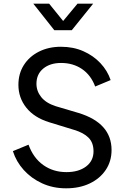

<svg xmlns="http://www.w3.org/2000/svg" viewBox="-20 -1011 686 1043"><path d="M339 12Q412 12 467.5 -14.5Q523 -41 554.5 -88Q586 -135 586 -196Q586 -342 408 -397L283 -434Q230 -451 204 -483.5Q178 -516 178 -556Q178 -608 215 -638.5Q252 -669 312 -669Q377 -669 425.5 -636Q474 -603 497 -541L581 -576Q564 -627 525.5 -668Q487 -709 432.5 -733Q378 -757 311 -757Q244 -757 191.5 -730.5Q139 -704 109.5 -657.5Q80 -611 80 -550Q80 -480 123 -426Q166 -372 247 -347L384 -305Q434 -290 461 -263Q488 -236 488 -189Q488 -137 447.5 -106.5Q407 -76 341 -76Q269 -76 215 -114.5Q161 -153 135 -225L50 -190Q68 -133 109 -87.5Q150 -42 209 -15Q268 12 339 12ZM275 -847H370L486 -991H401L323 -897L247 -991H161Z"/></svg>

Font: Plus Jakarta Sans Medium
Style: Regular
Weight: 500
Designer: Gumpita Rahayu
Foundry: Tokotype
Version: Version 2.004; ttfautohint (v1.8.3)